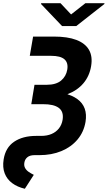

<svg xmlns="http://www.w3.org/2000/svg" viewBox="-29 -955 670 1194"><path d="M176.8 -727.5H307.6Q391.1 -727.5 445.8 -706.8Q500.5 -686 524.2 -645.3Q547.9 -604.5 537.6 -543.5Q527.3 -481.9 490 -437.5Q452.6 -393.1 391.4 -369.4Q330.1 -345.7 249 -345.7H171.9L185.5 -427.7H261.2Q319.8 -427.7 351.1 -454.1Q382.3 -480.5 389.2 -521.5Q396.5 -564.5 371.8 -586.2Q347.2 -607.9 288.1 -607.9H156.2ZM179.2 -386.7H252Q386.7 -386.7 452.4 -338.6Q518.1 -290.5 502.9 -197.3Q492.2 -133.8 452.9 -87.2Q413.6 -40.5 352.8 -15.4Q292 9.8 215.8 9.8H186Q157.2 9.8 141.6 22.5Q126 35.2 122.6 55.7Q119.1 74.7 126.7 89.1Q134.3 103.5 149.2 113.8Q164.1 124 181.2 132.3L125.5 218.8Q79.1 208 46.6 183.8Q14.2 159.7 0 122.6Q-14.2 85.4 -6.3 36.1Q5.4 -37.6 59.1 -73.7Q112.8 -109.9 195.8 -109.9H227.1Q263.2 -109.9 291 -121.6Q318.8 -133.3 336.9 -155.8Q355 -178.2 360.4 -210.4Q368.2 -260.7 336.4 -284.2Q304.7 -307.6 237.8 -307.1H165.5ZM347.2 -935.1 413.1 -865.2 502 -935.1H620.6L620.1 -930.2L445.3 -793H356.9L226.1 -930.2L227.1 -935.1Z"/></svg>

Font: Inter 24pt
Style: Bold Italic
Weight: 700
Italic angle: -9.3988°
Version: Version 4.001;git-66647c0bb